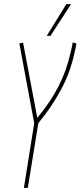

<svg xmlns="http://www.w3.org/2000/svg" viewBox="-20 -912 391 932"><path d="M96 0 146 -314 74 -701 92 -705 161 -340Q224 -415 264 -493Q304 -571 324 -663Q327 -674 329 -684.5Q331 -695 333 -706L351 -701Q349 -690 347 -679Q345 -668 342 -657Q321 -559 275 -474.5Q229 -390 166 -314L115 0ZM207 -738 302 -892H325L225 -738Z"/></svg>

Font: Georama Condensed Thin
Style: Italic
Weight: 100
Width: 3
Italic angle: -9°
Designer: Jean-Baptiste Levee
Foundry: Production Type
Version: Version 1.000